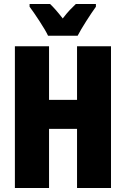

<svg xmlns="http://www.w3.org/2000/svg" viewBox="-20 -947 636 967"><path d="M362 -927Q349 -915 332 -897Q315 -879 296 -854Q258 -903 232 -927H129V-913Q148 -888 179 -840.5Q210 -793 222 -767H371Q386 -796 414 -840Q442 -884 463 -913V-927ZM539 -714H368V-444H227V-714H55V0H227V-298H368V0H539Z"/></svg>

Font: Noto Sans Display Condensed Black
Style: Regular
Weight: 900
Width: 3
Designer: Monotype Design team
Foundry: Monotype Imaging Inc.
Version: 1.000